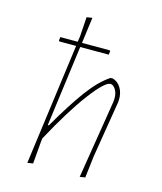

<svg xmlns="http://www.w3.org/2000/svg" viewBox="-107 -781 729 864"><g transform="rotate(15 257.5 -349.0)"><path d="M427 -377 426 -364 383 -101 371 0 346 4 405 -361 406 -376Q407 -401 396 -418.5Q385 -436 372 -436Q346 -436 282 -351Q218 -266 139 -120L137 -106L128 0L102 4L178 -561H100L97 -564L99 -581H180L184 -608L190 -698L216 -702L200 -581H329L332 -578L330 -561H197L147 -184H152Q216 -295 266 -362.5Q316 -430 365 -462H376Q400 -455 414 -431.5Q428 -408 427 -377Z"/></g></svg>

Font: Luna Sans Thin
Style: Italic
Weight: 250
Italic angle: -7°
Designer: Juan Pablo del Peral
Foundry: Huerta Tipografica
Version: Version 2.001; ttfautohint (v1.5)